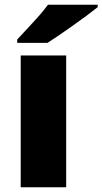

<svg xmlns="http://www.w3.org/2000/svg" viewBox="-20 -786 430 806"><path d="M257.8 0H66.9V-553.2H257.8ZM52.2 -606V-620.1Q127.4 -700.7 147.7 -724.1Q168 -747.6 181.2 -766.1H390.1V-755.9Q351.1 -724.6 282.7 -676.3Q214.4 -627.9 179.2 -606Z"/></svg>

Font: Open Sans ExtBd
Style: Bold
Weight: 800
Foundry: Ascender Corporation
Version: Version 1.10